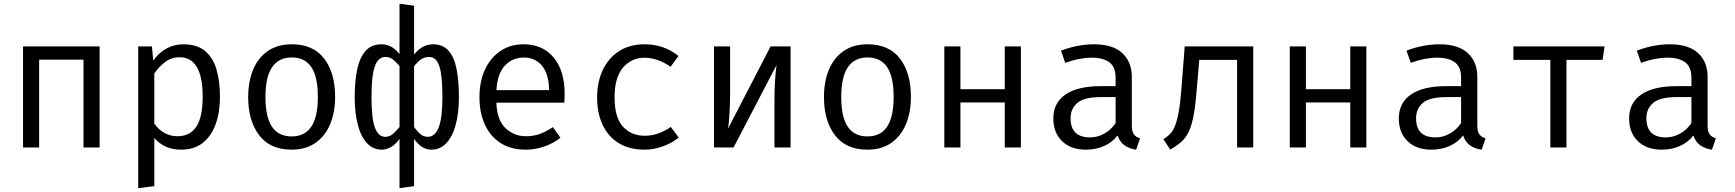

<svg xmlns="http://www.w3.org/2000/svg" viewBox="-20 -788 9271 1026"><path d="M426.2 0V-469.2H189.2V0H103.1V-540H512.3V0Z M960 -551.3Q1031.8 -551.3 1074.6 -516.4Q1117.4 -481.5 1136.4 -418.2Q1155.4 -354.9 1155.4 -270.3Q1155.4 -188.7 1132.6 -124.9Q1109.7 -61 1063.6 -24.6Q1017.4 11.8 947.2 11.8Q858.5 11.8 804.6 -50.8V206.7L718.5 217.4V-540H791.8L799 -464.6Q828.7 -506.2 869.7 -528.7Q910.8 -551.3 960 -551.3ZM939.5 -482.1Q894.9 -482.1 860.5 -455.1Q826.2 -428.2 804.6 -395.4V-127.7Q825.6 -96.4 857.7 -78.2Q889.7 -60 928.2 -60Q995.4 -60 1029.2 -111.3Q1063.1 -162.6 1063.1 -270.8Q1063.1 -482.1 939.5 -482.1Z M1539.5 -551.3Q1653.8 -551.3 1712.3 -474.9Q1770.8 -398.5 1770.8 -270.3Q1770.8 -187.7 1744.1 -124.1Q1717.4 -60.5 1665.6 -24.4Q1613.8 11.8 1538.5 11.8Q1424.1 11.8 1365.1 -65.1Q1306.2 -142.1 1306.2 -269.2Q1306.2 -352.3 1332.8 -416.2Q1359.5 -480 1411.5 -515.6Q1463.6 -551.3 1539.5 -551.3ZM1539.5 -481Q1469.7 -481 1434.1 -429.2Q1398.5 -377.4 1398.5 -269.2Q1398.5 -162.1 1433.6 -110.5Q1468.7 -59 1538.5 -59Q1608.2 -59 1643.3 -110.8Q1678.5 -162.6 1678.5 -270.3Q1678.5 -377.9 1643.6 -429.5Q1608.7 -481 1539.5 -481Z M2114.9 -768.2 2192.8 -757.4V-496.9Q2215.4 -525.1 2240.8 -538.2Q2266.2 -551.3 2293.3 -551.3Q2347.2 -551.3 2377.4 -516.4Q2407.7 -481.5 2420 -418.2Q2432.3 -354.9 2432.3 -270.8Q2432.3 -185.6 2415.4 -122.1Q2398.5 -58.5 2365.4 -23.3Q2332.3 11.8 2284.6 11.8Q2233.3 11.8 2192.8 -45.6V206.7L2114.9 217.4V-45.6Q2094.4 -16.4 2069.2 -2.3Q2044.1 11.8 2021 11.8Q1973.3 11.8 1940.8 -23.3Q1908.2 -58.5 1891.8 -122.1Q1875.4 -185.6 1875.4 -270.8Q1875.4 -354.9 1889 -418.2Q1902.6 -481.5 1933.8 -516.4Q1965.1 -551.3 2019 -551.3Q2045.6 -551.3 2069.2 -539Q2092.8 -526.7 2114.9 -499ZM2038.5 -483.6Q2001.5 -483.6 1983.3 -434.4Q1965.1 -385.1 1965.1 -270.8Q1965.1 -155.9 1983.3 -106.4Q2001.5 -56.9 2038.5 -56.9Q2061 -56.9 2077.4 -70.3Q2093.8 -83.6 2114.9 -109.2V-435.4Q2094.4 -459 2078.5 -471.3Q2062.6 -483.6 2038.5 -483.6ZM2274.4 -483.6Q2249.2 -483.6 2231 -471.3Q2212.8 -459 2192.8 -434.4V-109.2Q2211.3 -83.6 2227.7 -70.3Q2244.1 -56.9 2266.7 -56.9Q2304.1 -56.9 2324.1 -106.7Q2344.1 -156.4 2344.1 -270.8Q2344.1 -385.1 2327.7 -434.4Q2311.3 -483.6 2274.4 -483.6Z M2632.3 -239.5Q2635.9 -145.6 2681.8 -102.8Q2727.7 -60 2790.3 -60Q2831.8 -60 2865.1 -72.3Q2898.5 -84.6 2934.4 -108.7L2974.9 -51.8Q2937.4 -22.1 2888.7 -5.1Q2840 11.8 2789.2 11.8Q2710.3 11.8 2655.1 -23.6Q2600 -59 2571 -122.3Q2542.1 -185.6 2542.1 -269.2Q2542.1 -351.3 2571 -414.9Q2600 -478.5 2653.1 -514.9Q2706.2 -551.3 2777.9 -551.3Q2880 -551.3 2938.7 -480.5Q2997.4 -409.7 2997.4 -286.7Q2997.4 -272.8 2996.7 -260.5Q2995.9 -248.2 2995.4 -239.5ZM2779 -480.5Q2719 -480.5 2678.5 -437.9Q2637.9 -395.4 2632.8 -306.2H2914.4Q2912.8 -392.8 2876.4 -436.7Q2840 -480.5 2779 -480.5Z M3424.1 -62.6Q3464.6 -62.6 3499.7 -75.6Q3534.9 -88.7 3564.6 -109.7L3606.7 -53.3Q3571.3 -23.1 3521.5 -5.6Q3471.8 11.8 3424.1 11.8Q3343.6 11.8 3286.9 -22.8Q3230.3 -57.4 3200.5 -120.3Q3170.8 -183.1 3170.8 -267.7Q3170.8 -348.7 3200.5 -412.8Q3230.3 -476.9 3287.2 -514.1Q3344.1 -551.3 3425.1 -551.3Q3528.2 -551.3 3605.6 -488.7L3563.6 -431.3Q3493.3 -479.5 3424.1 -479.5Q3354.4 -479.5 3309.2 -426.9Q3264.1 -374.4 3264.1 -267.7Q3264.1 -159.5 3309.2 -111Q3354.4 -62.6 3424.1 -62.6Z M4204.6 -540V0H4118.5V-252.8Q4118.5 -305.6 4121.5 -354.6Q4124.6 -403.6 4129.7 -440.5L3900 0H3795.4V-540H3881.5V-287.7Q3881.5 -235.4 3878.5 -184.4Q3875.4 -133.3 3870.8 -101.5L4097.9 -540Z M4616.4 -551.3Q4730.8 -551.3 4789.2 -474.9Q4847.7 -398.5 4847.7 -270.3Q4847.7 -187.7 4821 -124.1Q4794.4 -60.5 4742.6 -24.4Q4690.8 11.8 4615.4 11.8Q4501 11.8 4442.1 -65.1Q4383.1 -142.1 4383.1 -269.2Q4383.1 -352.3 4409.7 -416.2Q4436.4 -480 4488.5 -515.6Q4540.5 -551.3 4616.4 -551.3ZM4616.4 -481Q4546.7 -481 4511 -429.2Q4475.4 -377.4 4475.4 -269.2Q4475.4 -162.1 4510.5 -110.5Q4545.6 -59 4615.4 -59Q4685.1 -59 4720.3 -110.8Q4755.4 -162.6 4755.4 -270.3Q4755.4 -377.9 4720.5 -429.5Q4685.6 -481 4616.4 -481Z M5349.2 0V-240.5H5112.3V0H5026.2V-540H5112.3V-311.3H5349.2V-540H5435.4V0Z M6028.2 -117.9Q6028.2 -85.1 6039 -70.3Q6049.7 -55.4 6072.3 -48.7L6051.3 11.8Q6016.4 7.2 5990.3 -10.5Q5964.1 -28.2 5952.3 -64.1Q5923.1 -26.7 5879.2 -7.4Q5835.4 11.8 5783.1 11.8Q5702.1 11.8 5655.4 -33.8Q5608.7 -79.5 5608.7 -154.9Q5608.7 -238.5 5673.8 -283.1Q5739 -327.7 5862.1 -327.7H5941.5V-372.8Q5941.5 -431.3 5907.4 -455.6Q5873.3 -480 5812.8 -480Q5786.2 -480 5750.3 -473.6Q5714.4 -467.2 5672.3 -452.3L5649.7 -517.4Q5699 -535.9 5742.8 -543.6Q5786.7 -551.3 5826.2 -551.3Q5926.7 -551.3 5977.4 -504.1Q6028.2 -456.9 6028.2 -376.9ZM5805.1 -53.8Q5845.1 -53.8 5881.3 -74.1Q5917.4 -94.4 5941.5 -130.3V-269.2H5863.6Q5774.4 -269.2 5737.7 -238.5Q5701 -207.7 5701 -155.9Q5701 -53.8 5805.1 -53.8Z M6676.9 -540V0H6590.8V-468.2H6388.7L6376.4 -325.6Q6369.7 -235.9 6359.7 -179Q6349.7 -122.1 6333.8 -87.4Q6317.9 -52.8 6293.6 -30.8Q6269.2 -8.7 6233.3 11.3L6196.9 -44.1Q6215.9 -55.9 6231 -70.5Q6246.2 -85.1 6257.9 -113.1Q6269.7 -141 6278.7 -190.5Q6287.7 -240 6293.8 -321.5L6310.8 -540Z M7195.4 0V-240.5H6958.5V0H6872.3V-540H6958.5V-311.3H7195.4V-540H7281.5V0Z M7874.4 -117.9Q7874.4 -85.1 7885.1 -70.3Q7895.9 -55.4 7918.5 -48.7L7897.4 11.8Q7862.6 7.2 7836.4 -10.5Q7810.3 -28.2 7798.5 -64.1Q7769.2 -26.7 7725.4 -7.4Q7681.5 11.8 7629.2 11.8Q7548.2 11.8 7501.5 -33.8Q7454.9 -79.5 7454.9 -154.9Q7454.9 -238.5 7520 -283.1Q7585.1 -327.7 7708.2 -327.7H7787.7V-372.8Q7787.7 -431.3 7753.6 -455.6Q7719.5 -480 7659 -480Q7632.3 -480 7596.4 -473.6Q7560.5 -467.2 7518.5 -452.3L7495.9 -517.4Q7545.1 -535.9 7589 -543.6Q7632.8 -551.3 7672.3 -551.3Q7772.8 -551.3 7823.6 -504.1Q7874.4 -456.9 7874.4 -376.9ZM7651.3 -53.8Q7691.3 -53.8 7727.4 -74.1Q7763.6 -94.4 7787.7 -130.3V-269.2H7709.7Q7620.5 -269.2 7583.8 -238.5Q7547.2 -207.7 7547.2 -155.9Q7547.2 -53.8 7651.3 -53.8Z M8554.4 -540 8544.1 -468.2H8350.8V0H8264.6V-468.2H8067.2V-540Z M9105.1 -117.9Q9105.1 -85.1 9115.9 -70.3Q9126.7 -55.4 9149.2 -48.7L9128.2 11.8Q9093.3 7.2 9067.2 -10.5Q9041 -28.2 9029.2 -64.1Q9000 -26.7 8956.2 -7.4Q8912.3 11.8 8860 11.8Q8779 11.8 8732.3 -33.8Q8685.6 -79.5 8685.6 -154.9Q8685.6 -238.5 8750.8 -283.1Q8815.9 -327.7 8939 -327.7H9018.5V-372.8Q9018.5 -431.3 8984.4 -455.6Q8950.3 -480 8889.7 -480Q8863.1 -480 8827.2 -473.6Q8791.3 -467.2 8749.2 -452.3L8726.7 -517.4Q8775.9 -535.9 8819.7 -543.6Q8863.6 -551.3 8903.1 -551.3Q9003.6 -551.3 9054.4 -504.1Q9105.1 -456.9 9105.1 -376.9ZM8882.1 -53.8Q8922.1 -53.8 8958.2 -74.1Q8994.4 -94.4 9018.5 -130.3V-269.2H8940.5Q8851.3 -269.2 8814.6 -238.5Q8777.9 -207.7 8777.9 -155.9Q8777.9 -53.8 8882.1 -53.8Z"/></svg>

Font: FiraCode Nerd Font Mono
Style: Regular
Weight: 400
Monospace: yes
Designer: Carrois Corporate, Edenspiekermann AG, Nikita Prokopov
Foundry: Carrois Corporate, Edenspiekermann AG, Nikita Prokopov
Version: Version 6.002;Nerd Fonts 3.4.0